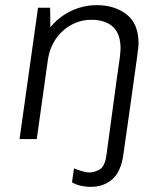

<svg xmlns="http://www.w3.org/2000/svg" viewBox="-20 -541 634 747"><path d="M333 186Q320 186 306.5 184Q293 182 281 178Q269 174 260 168L268 114Q279 119 297.5 124.5Q316 130 327 130Q347 130 367.5 118.5Q388 107 394 63Q408 -36 417 -106Q426 -176 432.5 -221.5Q439 -267 443 -294.5Q447 -322 448 -335.5Q449 -349 449 -353Q449 -410 419 -437Q389 -464 336 -464Q294 -464 258 -444.5Q222 -425 198 -390.5Q174 -356 167 -313L123 0H56L128 -511H175L176 -435Q198 -462 227 -481.5Q256 -501 289 -511Q322 -521 356 -521Q426 -521 472.5 -485Q519 -449 519 -372Q519 -366 518 -356Q517 -346 514 -323.5Q511 -301 504.5 -255.5Q498 -210 487.5 -133.5Q477 -57 460 60Q451 126 417.5 156Q384 186 333 186Z"/></svg>

Font: Chivo Medium ExtraLight
Style: Italic
Weight: 250
Italic angle: -8.05°
Version: Version 2.002